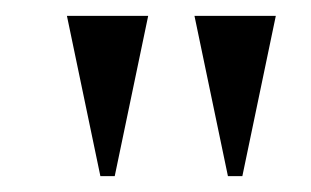

<svg xmlns="http://www.w3.org/2000/svg" viewBox="-20 -726 390 241"><path d="M166 -706.1 124 -504.9H106L64 -706.1ZM224.1 -706.1H326.2L284.2 -504.9H266.1Z"/></svg>

Font: Halibut Exp
Style: Regular
Weight: 400
Width: 7
Designer: Matteo Maggi
Foundry: Collletttivo
Version: Version 3.080 | FøM Fix